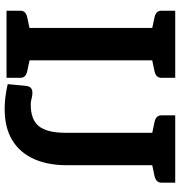

<svg xmlns="http://www.w3.org/2000/svg" viewBox="6 -770 772 824"><g transform="rotate(90 392.0 -358.0)"><path d="M100 0V-724H239V0ZM26 0V-58Q26 -72 33.5 -79Q41 -86 55 -89L112 -101L125 0ZM215 0 228 -101 285 -89Q299 -86 306.5 -79Q314 -72 314 -58V0ZM125 -724 112 -623 55 -635Q41 -638 33.5 -645Q26 -652 26 -666V-724ZM314 -724V-666Q314 -652 306.5 -645Q299 -638 285 -635L228 -623L215 -724ZM447 8Q397 8 341 -5L349 -86Q352 -111 378 -111Q383 -111 388 -110.5Q393 -110 402 -108Q412 -105 418.5 -104.5Q425 -104 430 -104Q494 -104 522 -139.5Q550 -175 550 -255V-724H689V-257Q689 -177 662 -117Q635 -57 581.5 -24.5Q528 8 447 8ZM574 -724 562 -623 504 -635Q490 -638 482.5 -645Q475 -652 475 -666V-724ZM764 -724V-666Q764 -652 756 -645Q748 -638 735 -635L677 -623L665 -724Z"/></g></svg>

Font: Aleo
Style: Bold
Weight: 700
Designer: Alessio Laiso
Foundry: Alessio Laiso
Version: Version 2.001;gftools[0.9.29]